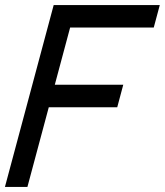

<svg xmlns="http://www.w3.org/2000/svg" viewBox="-46 -740 653 760"><path d="M-26.5 0H62.5L147.1 -315.5H418.1L441.9 -404.5H170.9L231.6 -631H562.6L586.5 -720H166.5Z"/></svg>

Font: Manrope
Style: MediumItalic
Weight: 500
Italic angle: -15°
Designer: Mikhail Sharanda
Foundry: Mikhail Sharanda
Version: Version 4.502;hotconv 1.0.109;makeotfexe 2.5.65596